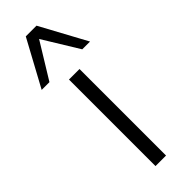

<svg xmlns="http://www.w3.org/2000/svg" viewBox="-279 -768 786 786"><g transform="rotate(-45 114.0 -375.5)"><path d="M83 0H144V-501H83ZM-26 -550H19L114 -705L209 -550H254L145 -751H83Z"/></g></svg>

Font: Poppy and Pepper Light
Style: Regular
Weight: 300
Designer: Thy Ha
Foundry: Thy Ha
Version: Version 0.001;Glyphs 3.2 (3227)